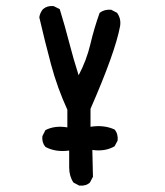

<svg xmlns="http://www.w3.org/2000/svg" viewBox="-20 -482 540 630"><path d="M240 127 221 117Q207 96 207 67.5Q207 39 207 12Q162 18 129 0Q117 -14 119 -35L129 -55Q160 -71 201 -64V-122Q168 -194 147.5 -270.5Q127 -347 109 -425Q111 -440 121 -452Q135 -464 156 -462L176 -452Q193 -397 207 -342.5Q221 -288 238 -235Q264 -284 276.5 -337Q289 -390 307 -440Q323 -452 345 -450L364 -440Q378 -421 374 -396Q358 -310 277 -125V-66Q321 -73 356 -57Q368 -43 366 -21L356 -2Q325 16 283 10L285 98L275 117Q262 129 240 127Z"/></svg>

Font: Kosefont JP
Style: Regular
Weight: 400
Designer: Nozomi Seto 瀬戸のぞみ
Version: Version 3.00;June 19, 2020